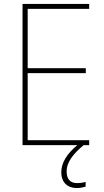

<svg xmlns="http://www.w3.org/2000/svg" viewBox="-20 -734 528 971"><path d="M317 133C317 83 355 40 403 0H431V-25H120V-364H414V-389H120V-689H431V-714H94V0H371C317 45 290 90 290 137C290 190 323 217 368 217C387 217 403 213 413 210V186C404 189 386 192 370 192C334 192 317 171 317 133Z"/></svg>

Font: Noto Sans Gurmukhi SemiCondensed Thin
Style: Regular
Weight: 100
Width: 4
Designer: Jelle Bosma - Monotype Design Team
Foundry: Monotype Imaging Inc.
Version: Version 2.004